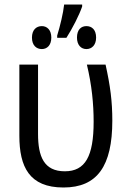

<svg xmlns="http://www.w3.org/2000/svg" viewBox="-20 -824 570 853"><path d="M234 -666V-656H275C302 -698 332 -757 345 -795V-804H265C261 -766 247 -708 234 -666ZM364 -606C388 -606 407 -624 407 -657C407 -692 388 -708 364 -708C340 -708 322 -692 322 -657C322 -624 340 -606 364 -606ZM166 -606C189 -606 208 -623 208 -657C208 -691 189 -708 166 -708C141 -708 122 -691 122 -657C122 -623 141 -606 166 -606ZM262 9C412 9 479 -86 479 -288C479 -374 470 -442 449 -537H366C388 -445 396 -362 396 -283C396 -130 359 -63 268 -63C175 -63 149 -129 149 -229V-537H66V-221C66 -83 110 9 262 9Z"/></svg>

Font: Noto Sans Mono Condensed
Style: Regular
Weight: 400
Width: 3
Designer: Monotype Design Team
Foundry: Monotype Imaging Inc.
Version: Version 2.014